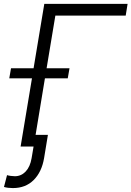

<svg xmlns="http://www.w3.org/2000/svg" viewBox="-54 -747 670 979"><path d="M596.6 -727.3 587 -667.6H228.3L183.6 -398.8H300.4L291.5 -347.7H175.1L127.5 -59.3H190.3L170.8 59.3Q158.7 130.3 117.5 171.2Q76.3 212 11.7 212Q-14.2 212 -33.7 206.3L-18.1 146Q-12.8 148.1 0.5 149.9Q13.8 151.6 21.7 151.6Q54 151.6 76.9 127.5Q99.8 103.3 107.2 59.3L117.2 0H51.1L109 -347.7H-6.7L2.1 -398.8H117.2L171.9 -727.3Z"/></svg>

Font: Karasuma Gothic
Style: Light Italic
Weight: 300
Italic angle: 9.39998°
Designer: Rasmus Andersson / Ryoko Nishizuka
Foundry: rsms
Version: Version 1.00